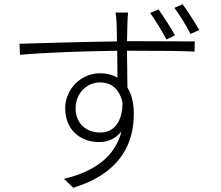

<svg xmlns="http://www.w3.org/2000/svg" viewBox="-20 -833 1040 904"><path d="M726 -789 687 -772C711 -739 742 -687 764 -647L804 -667C783 -704 749 -757 726 -789ZM840 -813 801 -796C826 -763 856 -714 877 -673L918 -692C895 -732 863 -781 840 -813ZM557 -348C556 -261 518 -209 452 -209C388 -209 336 -250 336 -323C336 -395 390 -445 451 -445C501 -445 543 -417 557 -348ZM72 -627 74 -575C200 -586 379 -592 532 -594L533 -467C510 -481 483 -488 450 -488C362 -488 287 -414 287 -323C287 -222 358 -164 447 -164C489 -164 526 -181 552 -215C524 -103 436 -28 281 9L325 51C551 -19 610 -160 610 -298C610 -346 600 -389 580 -421L578 -594H614C760 -594 844 -593 896 -590L897 -638C854 -638 748 -639 614 -639H578L580 -725C580 -735 582 -766 583 -774H524C525 -769 528 -743 529 -725L531 -638C371 -636 180 -630 72 -627Z"/></svg>

Font: GenYoGothic2 TW L
Style: Regular
Weight: 300
Version: Version 2.100;PS 2.1;hotconv 16.6.51;makeotf.lib2.5.65220 DE